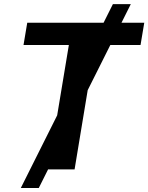

<svg xmlns="http://www.w3.org/2000/svg" viewBox="-20 -840 735 952"><path d="M83.1 92.3 263.5 -268.1 321.4 -616.8H96.6L115.1 -727.3H493.6L539.8 -819.6H628.6L582.4 -727.3H695.3L676.8 -616.8H527L414.8 -392.8L349.8 0H219.1L219.5 -2.1L172.2 92.3Z"/></svg>

Font: Inter UI Semi Bold
Style: Italic
Weight: 600
Italic angle: -9.39999°
Designer: Rasmus Andersson
Foundry: rsms
Version: 3.2;8d6f07862